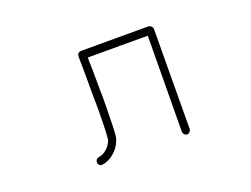

<svg xmlns="http://www.w3.org/2000/svg" viewBox="-87 -718 1175 899"><g transform="rotate(-20 500.0 -269.0)"><path d="M713 -538Q730 -535 733 -519L730 -19Q727 -3 710 0Q695 -3 691 -19L695 -498H396Q397 -458 397.5 -417.5Q398 -377 398 -334Q399 -298 398.5 -262.5Q398 -227 397 -192Q397 -169 396 -145.5Q395 -122 392 -98Q376 -46 332 -19Q312 -6 288 -3Q271 -3 268 -21Q268 -38 285 -42Q299 -44 311 -51Q342 -70 354 -104Q356 -126 357 -148.5Q358 -171 358 -193Q360 -264 358 -334Q358 -381 358 -426.5Q358 -472 357 -518Q359 -537 377 -538Z"/></g></svg>

Font: Yomogi
Style: Regular
Weight: 400
Designer: satsuyako
Foundry: satsuyako
Version: Version 3.100